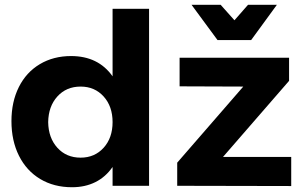

<svg xmlns="http://www.w3.org/2000/svg" viewBox="-20 -779 1273 805"><path d="M605 -742V0H452V-79Q423 -37 380 -15.5Q337 6 282 6Q206 6 148.5 -28.5Q91 -63 59.5 -126Q28 -189 28 -271Q28 -352 59 -414Q90 -476 147 -510Q204 -544 278 -544Q392 -544 452 -459V-742ZM452 -267Q452 -333 414.5 -374.5Q377 -416 318 -416Q258 -416 220.5 -374.5Q183 -333 182 -267Q183 -201 220.5 -159.5Q258 -118 318 -118Q377 -118 414.5 -159.5Q452 -201 452 -267ZM733 -537H1192V-440L915 -121H1201V1L723 0V-97L1000 -416L733 -417ZM1020 -759H1141L1033 -611H892L783 -759H905L963 -694Z"/></svg>

Font: Gontserrat SemiBold
Style: Regular
Weight: 600
Designer: Julieta Ulanovsky
Foundry: Julieta Ulanovsky
Version: Version 6.001